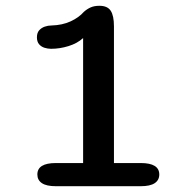

<svg xmlns="http://www.w3.org/2000/svg" viewBox="-20 -643 659 663"><path d="M173 0Q140.5 0 124.8 -10.5Q109 -21 109 -40.5Q109 -80 173 -80H267V-511.5Q246.5 -493 216.5 -483.8Q186.5 -474.5 156.5 -474.5Q145 -474.5 133.8 -478Q122.5 -481.5 115 -490.2Q107.5 -499 107.5 -514Q107.5 -529.5 115.2 -538.2Q123 -547 134.5 -551Q146 -555 157.5 -555Q195 -556 223.8 -569.2Q252.5 -582.5 269.5 -602Q280 -611.5 292.5 -617.2Q305 -623 323.5 -623Q351 -623 362.2 -606Q373.5 -589 373.5 -552V-80H466Q530 -80 530 -40.5Q530 -21 514.2 -10.5Q498.5 0 466 0Z"/></svg>

Font: Sono ExtraLight Monospace Medium
Style: Regular
Weight: 500
Version: Version 2.112